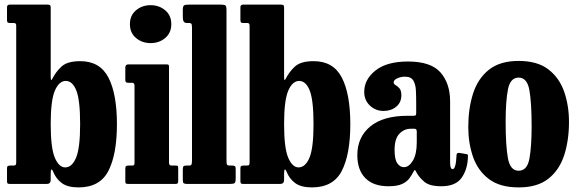

<svg xmlns="http://www.w3.org/2000/svg" viewBox="-20 -800 2515 835"><path d="M24 -700Q15.5 -700 13 -702.8Q10.5 -705.5 10.5 -713.5V-768.5Q10.5 -780 22.5 -780H184.5Q192.5 -780 196.5 -778.2Q200.5 -776.5 200.5 -768V-467.5Q200.5 -443 207 -456.5Q222.5 -487.5 247.8 -510.8Q273 -534 329 -534Q414.5 -534 451.5 -462.8Q488.5 -391.5 488.5 -260Q488.5 -129 451.5 -57Q414.5 15 321.5 15Q274 15 248.5 -4Q223 -23 210.5 -55Q206.5 -64.5 203.5 -62.5Q200.5 -60.5 200.5 -44V-18Q200.5 0 183.5 0H24Q15.5 0 13 -2.2Q10.5 -4.5 10.5 -13V-68Q10.5 -76 14 -78Q17.5 -80 25.5 -80H37Q46 -80 48.2 -82.8Q50.5 -85.5 50.5 -95V-688.5Q50.5 -700 41 -700ZM200.5 -260Q200.5 -156 218.5 -114Q236.5 -72 263.5 -72Q293 -72 310.8 -114Q328.5 -156 328.5 -260Q328.5 -364.5 312 -406.2Q295.5 -448 266 -448Q237 -448 218.8 -406.2Q200.5 -364.5 200.5 -260Z M545 -695Q545 -733 571.5 -755.2Q598 -777.5 635 -777.5Q672 -777.5 698.5 -755.2Q725 -733 725 -695Q725 -657 698.5 -634.8Q672 -612.5 635 -612.5Q598 -612.5 571.5 -634.8Q545 -657 545 -695ZM554.5 -440H537Q525 -440 525 -451V-506.5Q525 -520 538.5 -520H704Q710.5 -520 712.8 -518.2Q715 -516.5 715 -510V-92.5Q715 -80 725.5 -80H742Q750 -80 752.5 -78.5Q755 -77 755 -69V-14Q755 -5 752.5 -2.5Q750 0 741 0H539Q530.5 0 527.8 -2Q525 -4 525 -12.5V-65.5Q525 -75 528 -77.5Q531 -80 540 -80H553Q561 -80 563 -82.2Q565 -84.5 565 -92.5V-427.5Q565 -440 554.5 -440Z M802.5 -700H792.5Q783.5 -700 779.2 -706Q775 -712 775 -727V-756.5Q775 -773.5 780.8 -776.8Q786.5 -780 803 -780H938Q955 -780 960 -776.5Q965 -773 965 -755.5V-104Q965 -88.5 967 -84.2Q969 -80 980.5 -80H990Q998.5 -80 1001.8 -77.2Q1005 -74.5 1005 -65V-23.5Q1005 -7 1000 -3.5Q995 0 978.5 0H795Q783.5 0 779.2 -2.8Q775 -5.5 775 -17.5V-60.5Q775 -71.5 777.2 -75.8Q779.5 -80 790.5 -80H804.5Q809 -80 812 -83.5Q815 -87 815 -103.5V-678.5Q815 -693.5 812.2 -696.8Q809.5 -700 802.5 -700Z M1039 -700Q1030.5 -700 1028 -702.8Q1025.5 -705.5 1025.5 -713.5V-768.5Q1025.5 -780 1037.5 -780H1199.5Q1207.5 -780 1211.5 -778.2Q1215.5 -776.5 1215.5 -768V-467.5Q1215.5 -443 1222 -456.5Q1237.5 -487.5 1262.8 -510.8Q1288 -534 1344 -534Q1429.5 -534 1466.5 -462.8Q1503.5 -391.5 1503.5 -260Q1503.5 -129 1466.5 -57Q1429.5 15 1336.5 15Q1289 15 1263.5 -4Q1238 -23 1225.5 -55Q1221.5 -64.5 1218.5 -62.5Q1215.5 -60.5 1215.5 -44V-18Q1215.5 0 1198.5 0H1039Q1030.5 0 1028 -2.2Q1025.5 -4.5 1025.5 -13V-68Q1025.5 -76 1029 -78Q1032.5 -80 1040.5 -80H1052Q1061 -80 1063.2 -82.8Q1065.5 -85.5 1065.5 -95V-688.5Q1065.5 -700 1056 -700ZM1215.5 -260Q1215.5 -156 1233.5 -114Q1251.5 -72 1278.5 -72Q1308 -72 1325.8 -114Q1343.5 -156 1343.5 -260Q1343.5 -364.5 1327 -406.2Q1310.5 -448 1281 -448Q1252 -448 1233.8 -406.2Q1215.5 -364.5 1215.5 -260Z M1534 -125.5Q1534 -203.5 1590.2 -250Q1646.5 -296.5 1753 -296.5H1777Q1785.5 -296.5 1787.8 -298.5Q1790 -300.5 1790 -309.5V-349.5Q1790 -379.5 1788.8 -406.2Q1787.5 -433 1777.5 -449.8Q1767.5 -466.5 1741 -466.5Q1723 -466.5 1707.5 -459.2Q1692 -452 1692 -442Q1692 -434.5 1700.5 -429.8Q1709 -425 1717.2 -415.8Q1725.5 -406.5 1725.5 -385.5Q1725.5 -354.5 1703.2 -336Q1681 -317.5 1648 -317.5Q1613.5 -317.5 1588.8 -340.8Q1564 -364 1564 -400.5Q1564 -454.5 1613 -493.5Q1662 -532.5 1754.5 -532.5Q1854 -532.5 1895.8 -484.8Q1937.5 -437 1937.5 -359.5V-93.5Q1937.5 -64.5 1948.5 -64.5Q1963 -64.5 1965.5 -126.5Q1966 -136.5 1978 -135L2010 -129.5Q2014.5 -128.5 2014.8 -125.5Q2015 -122.5 2015 -117.5Q2013.5 -63.5 1987.5 -26.8Q1961.5 10 1899.5 10H1899Q1848 10 1825.2 -9.5Q1802.5 -29 1791 -50.5Q1787.5 -59 1784.8 -60.2Q1782 -61.5 1777 -51Q1770.5 -38.5 1760.2 -24.2Q1750 -10 1729 0Q1708 10 1669 10Q1604 10 1569 -25.2Q1534 -60.5 1534 -125.5ZM1696 -148Q1696 -107 1707.8 -90Q1719.5 -73 1736.5 -73Q1758.5 -73 1775.5 -101.2Q1792.5 -129.5 1792.5 -181V-228Q1792.5 -240 1783 -240H1766Q1737.5 -240 1716.8 -218.2Q1696 -196.5 1696 -148Z M2016.5 -247.5Q2016.5 -327.5 2037.2 -392.8Q2058 -458 2106 -496.5Q2154 -535 2235.5 -535Q2317.5 -535 2365.2 -498Q2413 -461 2433.8 -400.5Q2454.5 -340 2454.5 -270Q2454.5 -190 2433.8 -125.5Q2413 -61 2365.2 -23Q2317.5 15 2235.5 15Q2154 15 2106 -21.5Q2058 -58 2037.2 -117.8Q2016.5 -177.5 2016.5 -247.5ZM2179 -270Q2179 -166 2189 -111.8Q2199 -57.5 2235.5 -57.5Q2272.5 -57.5 2282.2 -109.2Q2292 -161 2292 -250Q2292 -354.5 2282.2 -408.5Q2272.5 -462.5 2235.5 -462.5Q2199 -462.5 2189 -411Q2179 -359.5 2179 -270Z"/></svg>

Font: Besley* Condensed
Style: Bold
Weight: 700
Width: 3
Designer: Owen Earl
Foundry: indestructible type*
Version: Version 3.000; ttfautohint (v1.8.3)